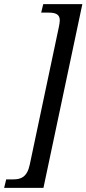

<svg xmlns="http://www.w3.org/2000/svg" viewBox="-65 -780 418 928"><path d="M-45 128H145L333 -760H144L134 -719H169C200 -719 224 -713 224 -682C224 -675 222 -661 220 -652L79 15C66 78 34 87 -1 87H-35Z"/></svg>

Font: Noto Serif ExtraCondensed
Style: Italic
Weight: 400
Width: 2
Italic angle: -12°
Designer: Monotype Design Team
Foundry: Monotype Imaging Inc.
Version: Version 2.014